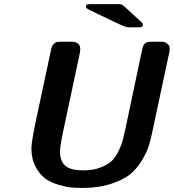

<svg xmlns="http://www.w3.org/2000/svg" viewBox="-20 -898 851 940"><path d="M133.8 -171.9Q133.8 -199.7 152.8 -293L230 -654.8Q233.9 -673.8 243.4 -682.9Q252.9 -691.9 258.1 -692.4Q263.2 -692.9 277.8 -693.8H328.1Q373 -693.8 373 -657.2Q373 -648.4 369.1 -629.9L287.1 -245.1Q273.9 -180.2 273.9 -154.8Q273.9 -109.9 299.1 -86.9Q324.2 -64 389.2 -64Q436 -64 470.9 -77.4Q505.9 -90.8 525.4 -108.4Q544.9 -126 560.1 -157.5Q575.2 -189 580.6 -210.4Q585.9 -231.9 594.2 -268.1Q595.2 -274.9 596.2 -277.8L675.8 -654.8Q680.7 -679.7 691.4 -686.8Q702.1 -693.8 724.1 -693.8H768.1Q786.1 -693.8 796.6 -686Q807.1 -678.2 809.1 -671.1Q811 -664.1 811 -658.2Q811 -653.3 809.1 -643.1L723.1 -240.2Q715.3 -204.1 705.6 -175.5Q695.8 -147 671.4 -107.4Q647 -67.9 613.5 -42Q580.1 -16.1 521 2.9Q461.9 22 387.2 22H376Q352.1 22 329.6 20Q307.1 18.1 268.6 7.1Q230 -3.9 202.9 -22.9Q175.8 -42 154.8 -80.3Q133.8 -118.7 133.8 -171.9ZM428.2 -877.9H564Q572.8 -877.9 580.3 -873Q587.9 -868.2 624 -834Q650.9 -809.1 669.9 -792L678.2 -783.2L680.2 -779.8V-774.9Q676.3 -763.7 661.1 -764.2H611.8Q597.7 -764.2 576.2 -773.9Q409.2 -852.1 404.8 -856.9Q404.8 -856.9 401.9 -860.8Q400.9 -863.8 400.9 -866.9Q400.9 -870.1 402.3 -872.6Q403.8 -875 407 -876Q410.2 -877 412.6 -877Q415 -877 420.4 -877.4Q425.8 -877.9 428.2 -877.9Z"/></svg>

Font: CMU Sans Serif
Style: BoldOblique
Weight: 700
Italic angle: -12°
Version: Version 0.7.0